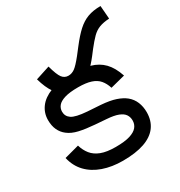

<svg xmlns="http://www.w3.org/2000/svg" viewBox="-174 -844 911 974"><g transform="rotate(-30 281.5 -356.5)"><path d="M234 -425Q205 -425 178.5 -436Q152 -447 130 -477.5Q108 -508 92 -564L175 -591Q190 -536 204 -518Q218 -500 240 -500Q260 -500 277.5 -512.5Q295 -525 327 -565L358 -605Q392 -649 420.5 -675Q449 -701 481 -713Q513 -725 557 -725L563 -648Q528 -646 504.5 -637Q481 -628 461.5 -608.5Q442 -589 416 -556L393 -526Q365 -490 340 -468Q315 -446 289.5 -435.5Q264 -425 234 -425ZM264 12Q200 12 148.5 -6Q97 -24 63.5 -59Q30 -94 18 -146L104 -169Q113 -138 131.5 -115Q150 -92 182.5 -79.5Q215 -67 267 -67Q320 -67 350.5 -76.5Q381 -86 394.5 -102.5Q408 -119 408 -141Q408 -161 398 -176Q388 -191 364 -200.5Q340 -210 297 -213L232 -218Q180 -222 142.5 -230.5Q105 -239 81 -258Q60 -274 48.5 -298.5Q37 -323 37 -357Q37 -398 61 -430.5Q85 -463 132.5 -481.5Q180 -500 252 -500Q318 -500 362.5 -487.5Q407 -475 436.5 -444.5Q466 -414 484 -360L398 -338Q389 -367 372.5 -386.5Q356 -406 327 -415.5Q298 -425 252 -425Q202 -425 173 -416Q144 -407 132 -392Q120 -377 120 -358Q120 -331 142.5 -315.5Q165 -300 231 -295L308 -290Q360 -286 392.5 -275Q425 -264 446 -247Q469 -228 480 -201Q491 -174 491 -142Q491 -92 465.5 -57.5Q440 -23 389.5 -5.5Q339 12 264 12Z"/></g></svg>

Font: ltelugu05
Style: Book
Weight: 400
Designer: Jelle Bosma - Monotype Design Team
Foundry: Monotype Imaging Inc.
Version: Version 2.003